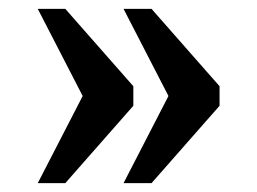

<svg xmlns="http://www.w3.org/2000/svg" viewBox="-20 -486 579 432"><path d="M258 -74 359 -270 258 -466H321L474 -292V-248L321 -74ZM65 -74 166 -270 65 -466H127L280 -292V-248L127 -74Z"/></svg>

Font: Noto Serif Bengali SemiBold
Style: Regular
Weight: 600
Version: Version 2.003